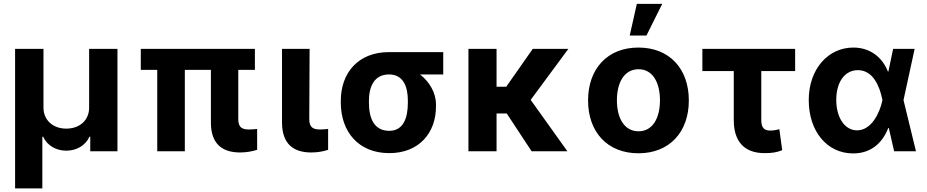

<svg xmlns="http://www.w3.org/2000/svg" viewBox="-20 -806 4941 1023"><path d="M60.4 197.8H205.6V-77.4H209.9C231.9 -30.2 278.8 -3.2 333.1 -3.2C387.8 -3.2 434.7 -30.2 456.7 -77.4H460.9V0H605.8V-545.5H454.9V-232.2C454.9 -166.5 405.9 -120.7 333.1 -120.7C261 -120.7 212 -166.5 211.6 -232.2V-545.5H60.4Z M1338.1 -545.5H730.1V-433.9H817.8V0H964.8V-433.9H1103.7V-152.7C1104 -39.1 1164.1 6.4 1259.6 6.4C1294.7 6.4 1324.9 0 1350.1 -7.8V-119C1339.1 -117.9 1324.2 -116.1 1307.5 -116.1C1269.2 -116.1 1250 -127.1 1249.6 -170.8V-433.9H1338.1Z M1482.6 -545.5V-152.7C1483.3 -39.1 1543 6.4 1638.5 6.4C1672.2 6.4 1703.5 0.7 1728.3 -7.8V-119C1717.3 -117.9 1704.2 -116.1 1685.4 -116.1C1648.1 -116.1 1628.2 -127.1 1627.8 -170.8L1629.6 -545.5Z M1795.8 -269.9V-258.5C1796.2 -105.8 1888.5 9.9 2054.3 9.9C2213.1 9.9 2303.3 -98.7 2302.9 -238.6V-248.6C2303.3 -313.2 2266.7 -371.4 2218 -409.4H2341.6V-528.4H2052.9C1887.4 -528.4 1796.2 -416.9 1795.8 -269.9ZM1945.7 -258.5V-269.9C1946 -345.2 1974.4 -409.4 2052.9 -409.4C2128.2 -409.4 2153.1 -345.2 2153.1 -269.9V-258.5C2153.1 -175.8 2128.2 -109 2054.3 -109C1972.7 -109 1946 -175.8 1945.7 -258.5Z M2625.7 -545.5H2475.9V0H2625.7V-201.3H2680L2812.5 0H3003.2L2807.5 -273.8L3008.2 -545.5H2818.5L2677.2 -343.8H2625.7Z M3381.7 10.7C3547.2 10.7 3650.2 -102.6 3650.2 -270.6C3650.2 -439.6 3547.2 -552.6 3381.7 -552.6C3216.3 -552.6 3113.3 -439.6 3113.3 -270.6C3113.3 -102.6 3216.3 10.7 3381.7 10.7ZM3267 -271.7C3267 -366.8 3306.1 -437.1 3382.5 -437.1C3457.4 -437.1 3496.4 -366.8 3496.4 -271.7C3496.4 -176.5 3457.4 -106.5 3382.5 -106.5C3306.1 -106.5 3267 -176.5 3267 -271.7ZM3335.2 -616.8H3424.4L3508.5 -785.5H3373.2Z M4216.6 -545.5H3722.3V-427.2H3889.6V-166.2C3889.6 -47.6 3949.9 9.9 4053.6 9.9C4091.6 9.9 4117.5 6.4 4147.7 -5.7L4132.5 -117.5C4116.8 -114 4105.5 -110.4 4083.5 -110.4C4054.7 -110.4 4036.2 -122.5 4036.2 -165.5V-427.2H4216.6Z M4524.1 11.4C4622.9 12.1 4683.2 -46.9 4712.7 -124.3H4715.6L4744 0H4860.4L4794 -272.7L4853.3 -545.5H4738.6L4713.4 -424.7H4710.9C4680.4 -502.5 4614.7 -552.6 4526.6 -552.6C4392.8 -552.6 4289.1 -438.6 4289.1 -272.7C4289.1 -105.8 4386.7 10.7 4524.1 11.4ZM4435.7 -273.8C4435.7 -366.1 4479 -432.2 4551.1 -432.2C4632.1 -432.2 4667.3 -345.9 4681.5 -274.1L4681.8 -272.7L4681.5 -271.3C4667.3 -202.8 4622.5 -111.5 4546.5 -111.5C4480.5 -111.5 4435.7 -180 4435.7 -273.8Z"/></svg>

Font: Magic Ui Pro
Style: Bold
Weight: 700
Designer: Stefan Endress, Andreas Faust
Version: Version 1.000;FEAKit 1.0